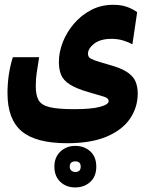

<svg xmlns="http://www.w3.org/2000/svg" viewBox="-20 -427 626 812"><path d="M264.2 178.7Q131.8 178.7 71.8 128.2Q11.7 77.6 11.7 -32.7Q11.7 -70.3 16.8 -107.7Q22 -145 34.2 -185.1H145.5Q139.2 -143.6 135.3 -119.4Q131.3 -95.2 131.3 -62Q131.3 -24.9 143.1 -3.7Q154.8 17.6 189.7 26.1Q224.6 34.7 293.5 34.7Q366.2 34.7 402.8 24.9Q439.5 15.1 439.5 0.5Q439.5 -12.2 419.2 -18.3Q398.9 -24.4 353.5 -37.6Q301.8 -52.7 274.9 -70.1Q248 -87.4 238.5 -110.4Q229 -133.3 229 -164.6Q229 -206.5 245.8 -249.3Q262.7 -292 293.5 -327.6Q324.2 -363.3 366 -385Q407.7 -406.7 458 -406.7Q491.7 -406.7 516.1 -398.2Q540.5 -389.6 560.1 -375.5L540 -239.7Q522.9 -249 500.5 -255.9Q478 -262.7 451.7 -262.7Q404.3 -262.7 378.2 -242.2Q352.1 -221.7 352.1 -199.7Q352.1 -190.4 357.4 -184.3Q362.8 -178.2 381.1 -171.6Q399.4 -165 439 -153.8Q491.2 -139.6 517.6 -122.1Q543.9 -104.5 553.2 -82.3Q562.5 -60.1 562.5 -31.7Q562.5 26.4 530.3 74.2Q498 122.1 431.9 150.4Q365.7 178.7 264.2 178.7ZM298.3 365.7Q259.8 365.7 234.9 341.8Q210 317.9 210 277.8Q210 237.8 235.6 213.9Q261.2 189.9 298.3 189.9Q335.9 189.9 361.6 212.9Q387.2 235.8 387.2 277.8Q387.2 319.3 361.6 342.5Q335.9 365.7 298.3 365.7ZM298.3 300.3Q321.3 300.3 321.3 277.8Q321.3 255.4 298.8 255.4Q274.9 255.4 274.9 277.8Q274.9 289.1 282 294.7Q289.1 300.3 298.3 300.3Z"/></svg>

Font: Cascadia Code NF
Style: Bold
Weight: 700
Monospace: yes
Designer: Aaron Bell
Foundry: Saja Typeworks
Version: Version 2404.023; ttfautohint (v1.8.4)